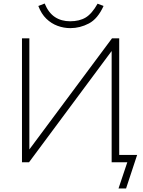

<svg xmlns="http://www.w3.org/2000/svg" viewBox="-20 -923 813 1092"><path d="M654 149 704 0H615V-644L621 -641L145 0H105V-705H147V-62L141 -65L617 -705H658V-42H760L697 149ZM380 -763Q343 -763 307.5 -776Q272 -789 243.5 -816.5Q215 -844 198 -889L234 -903Q256 -850 292.5 -826Q329 -802 379 -802Q432 -802 467.5 -823.5Q503 -845 535 -902L569 -889Q536 -816 485.5 -789.5Q435 -763 380 -763Z"/></svg>

Font: Nunito Sans 10pt ExtraLight
Style: Regular
Weight: 250
Designer: Vernon Adams
Foundry: Vernon Adams
Version: Version 3.101;gftools[0.9.27]